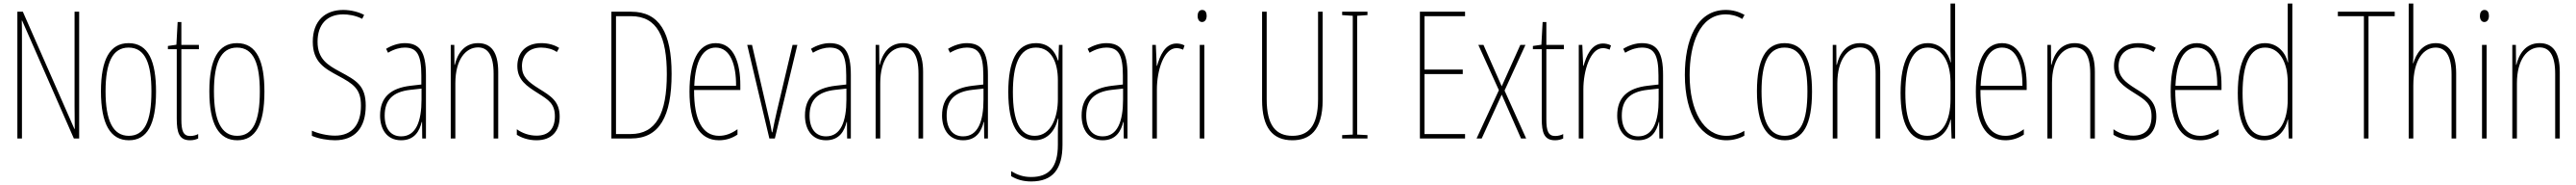

<svg xmlns="http://www.w3.org/2000/svg" viewBox="-20 -780 14542 1042"><path d="M427 0V-714H401V-181C401 -152 402 -99 402 -54H400L109 -714H78V0H104V-548C104 -604 104 -637 103 -664H105L397 0Z M861 -264C861 -433 819 -537 706 -537C600 -537 550 -444 550 -266C550 -80 604 10 708 10C810 10 861 -77 861 -264ZM576 -266C576 -424 614 -512 706 -512C802 -512 835 -418 835 -265C835 -94 795 -15 707 -15C617 -15 576 -102 576 -266Z M1054 -14C1014 -14 1004 -44 1004 -108V-503H1103V-527H1004V-656H983L976 -528L928 -521V-503H978V-112C978 -32 992 10 1053 10C1072 10 1086 6 1099 0V-25C1089 -19 1071 -14 1054 -14Z M1473 -264C1473 -433 1431 -537 1318 -537C1212 -537 1162 -444 1162 -266C1162 -80 1216 10 1320 10C1422 10 1473 -77 1473 -264ZM1188 -266C1188 -424 1226 -512 1318 -512C1414 -512 1447 -418 1447 -265C1447 -94 1407 -15 1319 -15C1229 -15 1188 -102 1188 -266Z M2045 -185C2045 -299 1991 -327 1900 -376C1831 -413 1773 -447 1773 -545C1773 -640 1824 -699 1918 -699C1945 -699 1986 -694 2025 -674L2036 -696C2009 -711 1963 -724 1918 -724C1816 -724 1746 -663 1746 -545C1746 -431 1812 -395 1888 -354C1976 -307 2018 -280 2018 -185C2018 -82 1971 -16 1871 -16C1828 -16 1776 -28 1741 -44V-15C1780 2 1833 10 1871 10C1983 10 2045 -59 2045 -185Z M2265 -537C2231 -537 2192 -525 2160 -505L2171 -483C2208 -505 2241 -512 2265 -512C2332 -512 2359 -475 2359 -355V-304L2298 -297C2188 -284 2126 -234 2126 -129C2126 -57 2161 10 2245 10C2321 10 2349 -43 2361 -93H2363L2364 0H2385V-358C2385 -489 2349 -537 2265 -537ZM2297 -274 2360 -281V-220C2360 -97 2329 -12 2245 -12C2187 -12 2152 -54 2152 -129C2152 -217 2198 -263 2297 -274Z M2679 -537C2599 -537 2562 -474 2548 -415H2546L2545 -527H2525V0H2551V-311C2551 -445 2610 -513 2679 -513C2733 -513 2767 -471 2767 -365V0H2793V-375C2793 -488 2752 -537 2679 -537Z M3140 -123C3140 -210 3090 -239 3024 -280C2960 -320 2927 -349 2927 -407C2927 -475 2971 -512 3036 -512C3068 -512 3102 -503 3124 -487L3137 -510C3111 -527 3075 -537 3037 -537C2944 -537 2901 -479 2901 -408C2901 -330 2952 -296 3019 -254C3078 -217 3113 -195 3113 -125C3113 -56 3079 -16 3009 -16C2967 -16 2927 -31 2898 -52V-21C2921 -6 2960 10 3009 10C3097 10 3140 -43 3140 -123Z M3772 -364C3772 -596 3703 -714 3544 -714H3432V0H3543C3703 0 3772 -124 3772 -364ZM3745 -362C3745 -141 3685 -25 3541 -25H3458V-689H3542C3693 -689 3745 -570 3745 -362Z M4021 -537C3920 -537 3873 -429 3873 -264C3873 -94 3925 10 4040 10C4081 10 4116 -3 4144 -22V-52C4109 -27 4075 -15 4040 -15C3945 -15 3898 -106 3899 -273H4160V-301C4160 -421 4126 -537 4021 -537ZM4021 -512C4104 -512 4137 -414 4136 -297H3900C3906 -442 3951 -512 4021 -512Z M4324 0H4355L4482 -527H4455L4366 -152C4357 -114 4349 -76 4341 -35H4338C4331 -77 4322 -115 4313 -152L4226 -527H4199Z M4664 -537C4630 -537 4591 -525 4559 -505L4570 -483C4607 -505 4640 -512 4664 -512C4731 -512 4758 -475 4758 -355V-304L4697 -297C4587 -284 4525 -234 4525 -129C4525 -57 4560 10 4644 10C4720 10 4748 -43 4760 -93H4762L4763 0H4784V-358C4784 -489 4748 -537 4664 -537ZM4696 -274 4759 -281V-220C4759 -97 4728 -12 4644 -12C4586 -12 4551 -54 4551 -129C4551 -217 4597 -263 4696 -274Z M5078 -537C4998 -537 4961 -474 4947 -415H4945L4944 -527H4924V0H4950V-311C4950 -445 5009 -513 5078 -513C5132 -513 5166 -471 5166 -365V0H5192V-375C5192 -488 5151 -537 5078 -537Z M5438 -537C5404 -537 5365 -525 5333 -505L5344 -483C5381 -505 5414 -512 5438 -512C5505 -512 5532 -475 5532 -355V-304L5471 -297C5361 -284 5299 -234 5299 -129C5299 -57 5334 10 5418 10C5494 10 5522 -43 5534 -93H5536L5537 0H5558V-358C5558 -489 5522 -537 5438 -537ZM5470 -274 5533 -281V-220C5533 -97 5502 -12 5418 -12C5360 -12 5325 -54 5325 -129C5325 -217 5371 -263 5470 -274Z M5829 -537C5719 -537 5673 -433 5673 -262C5673 -76 5727 10 5822 10C5893 10 5938 -43 5953 -111H5956C5953 -70 5953 -43 5953 -12V35C5953 163 5902 217 5802 217C5757 217 5725 205 5689 184V212C5722 232 5759 242 5802 242C5924 242 5979 173 5979 35V-527H5959L5956 -440H5953C5938 -489 5903 -537 5829 -537ZM5829 -512C5918 -512 5953 -426 5953 -329V-221C5953 -126 5918 -15 5822 -15C5741 -15 5699 -93 5699 -262C5699 -411 5734 -512 5829 -512Z M6226 -537C6192 -537 6153 -525 6121 -505L6132 -483C6169 -505 6202 -512 6226 -512C6293 -512 6320 -475 6320 -355V-304L6259 -297C6149 -284 6087 -234 6087 -129C6087 -57 6122 10 6206 10C6282 10 6310 -43 6322 -93H6324L6325 0H6346V-358C6346 -489 6310 -537 6226 -537ZM6258 -274 6321 -281V-220C6321 -97 6290 -12 6206 -12C6148 -12 6113 -54 6113 -129C6113 -217 6159 -263 6258 -274Z M6623 -535C6556 -535 6528 -462 6513 -409H6511L6506 -527H6486V0H6512V-277C6512 -380 6550 -509 6623 -509C6637 -509 6652 -504 6660 -500L6668 -524C6654 -532 6636 -535 6623 -535Z M6768 -724C6748 -724 6742 -706 6742 -690C6742 -672 6750 -656 6767 -656C6783 -656 6793 -670 6793 -691C6793 -707 6787 -724 6768 -724ZM6780 -527H6754V0H6780Z M7448 -217V-714H7422V-221C7422 -63 7362 -15 7277 -15C7186 -15 7132 -71 7132 -221V-714H7106V-217C7106 -59 7167 10 7277 10C7372 10 7448 -42 7448 -217Z M7701 0V-19L7643 -22V-691L7701 -695V-714H7558V-695L7618 -691V-22L7558 -19V0Z M8252 0V-25H8023V-363H8239V-388H8023V-689H8252V-714H7997V0Z M8443 -272 8317 0H8346L8459 -247L8568 0H8597L8475 -270L8593 -527H8564L8459 -294L8356 -527H8327Z M8761 -14C8721 -14 8711 -44 8711 -108V-503H8810V-527H8711V-656H8690L8683 -528L8635 -521V-503H8685V-112C8685 -32 8699 10 8760 10C8779 10 8793 6 8806 0V-25C8796 -19 8778 -14 8761 -14Z M9031 -535C8964 -535 8936 -462 8921 -409H8919L8914 -527H8894V0H8920V-277C8920 -380 8958 -509 9031 -509C9045 -509 9060 -504 9068 -500L9076 -524C9062 -532 9044 -535 9031 -535Z M9250 -537C9216 -537 9177 -525 9145 -505L9156 -483C9193 -505 9226 -512 9250 -512C9317 -512 9344 -475 9344 -355V-304L9283 -297C9173 -284 9111 -234 9111 -129C9111 -57 9146 10 9230 10C9306 10 9334 -43 9346 -93H9348L9349 0H9370V-358C9370 -489 9334 -537 9250 -537ZM9282 -274 9345 -281V-220C9345 -97 9314 -12 9230 -12C9172 -12 9137 -54 9137 -129C9137 -217 9183 -263 9282 -274Z M9724 -699C9751 -699 9785 -693 9817 -673L9830 -696C9796 -715 9762 -724 9724 -724C9556 -724 9493 -548 9493 -358C9493 -131 9586 10 9728 10C9766 10 9804 -1 9829 -16V-43C9809 -31 9773 -15 9728 -15C9600 -15 9520 -154 9520 -357C9520 -529 9575 -699 9724 -699Z M10211 -264C10211 -433 10169 -537 10056 -537C9950 -537 9900 -444 9900 -266C9900 -80 9954 10 10058 10C10160 10 10211 -77 10211 -264ZM9926 -266C9926 -424 9964 -512 10056 -512C10152 -512 10185 -418 10185 -265C10185 -94 10145 -15 10057 -15C9967 -15 9926 -102 9926 -266Z M10482 -537C10402 -537 10365 -474 10351 -415H10349L10348 -527H10328V0H10354V-311C10354 -445 10413 -513 10482 -513C10536 -513 10570 -471 10570 -365V0H10596V-375C10596 -488 10555 -537 10482 -537Z M10860 10C10941 10 10981 -52 10993 -106H10995L10999 0H11019V-760H10993V-497C10993 -475 10994 -454 10995 -429H10993C10982 -479 10939 -537 10864 -537C10767 -537 10711 -440 10711 -256C10711 -82 10761 10 10860 10ZM10862 -15C10774 -15 10738 -104 10738 -256C10738 -424 10782 -512 10865 -512C10945 -512 10993 -432 10993 -315V-221C10993 -97 10946 -15 10862 -15Z M11284 -537C11183 -537 11136 -429 11136 -264C11136 -94 11188 10 11303 10C11344 10 11379 -3 11407 -22V-52C11372 -27 11338 -15 11303 -15C11208 -15 11161 -106 11162 -273H11423V-301C11423 -421 11389 -537 11284 -537ZM11284 -512C11367 -512 11400 -414 11399 -297H11163C11169 -442 11214 -512 11284 -512Z M11694 -537C11614 -537 11577 -474 11563 -415H11561L11560 -527H11540V0H11566V-311C11566 -445 11625 -513 11694 -513C11748 -513 11782 -471 11782 -365V0H11808V-375C11808 -488 11767 -537 11694 -537Z M12155 -123C12155 -210 12105 -239 12039 -280C11975 -320 11942 -349 11942 -407C11942 -475 11986 -512 12051 -512C12083 -512 12117 -503 12139 -487L12152 -510C12126 -527 12090 -537 12052 -537C11959 -537 11916 -479 11916 -408C11916 -330 11967 -296 12034 -254C12093 -217 12128 -195 12128 -125C12128 -56 12094 -16 12024 -16C11982 -16 11942 -31 11913 -52V-21C11936 -6 11975 10 12024 10C12112 10 12155 -43 12155 -123Z M12384 -537C12283 -537 12236 -429 12236 -264C12236 -94 12288 10 12403 10C12444 10 12479 -3 12507 -22V-52C12472 -27 12438 -15 12403 -15C12308 -15 12261 -106 12262 -273H12523V-301C12523 -421 12489 -537 12384 -537ZM12384 -512C12467 -512 12500 -414 12499 -297H12263C12269 -442 12314 -512 12384 -512Z M12764 10C12845 10 12885 -52 12897 -106H12899L12903 0H12923V-760H12897V-497C12897 -475 12898 -454 12899 -429H12897C12886 -479 12843 -537 12768 -537C12671 -537 12615 -440 12615 -256C12615 -82 12665 10 12764 10ZM12766 -15C12678 -15 12642 -104 12642 -256C12642 -424 12686 -512 12769 -512C12849 -512 12897 -432 12897 -315V-221C12897 -97 12850 -15 12766 -15Z M13353 0V-689H13501V-714H13180V-689H13327V0Z M13606 -492V-760H13580V0H13606V-298C13606 -447 13667 -512 13732 -512C13784 -512 13822 -472 13822 -360V0H13848V-366C13848 -481 13807 -537 13733 -537C13656 -537 13622 -475 13606 -424H13604C13606 -446 13606 -461 13606 -492Z M14008 -724C13988 -724 13982 -706 13982 -690C13982 -672 13990 -656 14007 -656C14023 -656 14033 -670 14033 -691C14033 -707 14027 -724 14008 -724ZM14020 -527H13994V0H14020Z M14319 -537C14239 -537 14202 -474 14188 -415H14186L14185 -527H14165V0H14191V-311C14191 -445 14250 -513 14319 -513C14373 -513 14407 -471 14407 -365V0H14433V-375C14433 -488 14392 -537 14319 -537Z"/></svg>

Font: Noto Sans Devanagari UI ExtraCondensed Thin
Style: Regular
Weight: 100
Width: 2
Designer: Jelle Bosma - Monotype Design Team
Foundry: Monotype Imaging Inc.
Version: Version 2.004